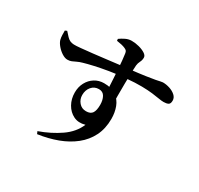

<svg xmlns="http://www.w3.org/2000/svg" viewBox="-180 -1022 1360 1315"><g transform="rotate(30 500.0 -364.0)"><path d="M253 55.9Q344.8 23.1 416 -26.3Q487.1 -75.7 516.3 -146.3Q466.1 -132 427 -151.3Q387.8 -170.6 365 -211.1Q342.2 -251.7 342.2 -302Q342.2 -346.2 361.1 -381.2Q379.9 -416.2 412.3 -436.6Q444.7 -456.9 485.7 -456.9Q546.4 -456.9 582.4 -430.7Q618.4 -404.5 634.3 -362.2Q650.2 -319.9 650.2 -270.1Q650.2 -192.6 620.6 -133.3Q590.9 -74 537.8 -31.7Q484.8 10.6 414.1 37Q343.3 63.4 261.5 74.9ZM472.1 -228.3Q507.9 -228.3 521.8 -249.8Q535.6 -271.2 535.6 -314.6Q535.6 -352.2 521.3 -378.2Q507 -404.2 475 -404.2Q439.7 -404.2 417.3 -377.9Q395 -351.7 395 -312.3Q395 -278.7 416.5 -253.5Q438.1 -228.3 472.1 -228.3ZM185.4 -470.4Q166.1 -470.4 142.7 -485Q119.4 -499.7 101 -521.4Q82.6 -543.1 76.6 -562.8Q72.3 -579.7 71.7 -599.1Q71 -618.4 71.2 -634.6L86.3 -641.2Q104.1 -621.1 116.5 -608.1Q128.9 -595.2 141.9 -589.3Q154.9 -583.4 171.9 -582.7Q188.1 -581.9 226.3 -585.6Q264.5 -589.2 314.6 -594.8Q364.7 -600.5 416 -606.7Q467.3 -613 511.3 -618.3Q555.2 -623.5 580 -625.8Q659.8 -634.7 706.9 -641.6Q754.1 -648.4 779.1 -653.2Q804.1 -658 814.5 -660.6Q824.9 -663.2 831 -663.2Q858.1 -663.2 885.7 -654.2Q913.3 -645.2 932.1 -628.2Q951 -611.1 951 -587.9Q951 -562.9 937.4 -555.9Q923.7 -548.9 901.1 -548.9Q884.5 -548.9 861.5 -553Q838.5 -557.1 804.7 -561.2Q771 -565.3 720.9 -566.3Q670.8 -567.2 598.7 -560.7Q531 -555.2 471.4 -545.1Q411.7 -535.1 365.2 -524.6Q318.6 -514.1 288.2 -505.1Q264.8 -498.6 247.9 -490.2Q231.1 -481.8 217.2 -476.1Q203.3 -470.4 185.4 -470.4ZM528.6 -418.4Q528.6 -429.9 527.4 -456.1Q526.2 -482.3 524.1 -516.2Q522 -550.1 519.5 -585.8Q517 -621.6 514.1 -653.1Q511.1 -684.7 507.9 -705Q506.2 -718.1 501.3 -724.3Q496.5 -730.6 484.5 -735.8Q472.3 -741.4 454.5 -745.6Q436.6 -749.7 415.8 -752.6L414.3 -766.9Q432.1 -779.9 455.7 -791.5Q479.2 -803 504.2 -803Q532.9 -803 562.6 -795.2Q592.2 -787.4 612.6 -774.2Q633 -761.1 633 -744.2Q633 -723.9 624 -707Q615.1 -690.1 613.3 -671.6Q611.6 -653.6 610.4 -614.8Q609.1 -576 608.5 -526.8Q607.9 -477.5 608.1 -428.1Q608.2 -378.7 609.2 -340.6Z"/></g></svg>

Font: Noto Serif SC ExtraLight
Style: Regular
Weight: 200
Designer: Ryoko NISHIZUKA 西塚涼子 (kana & ideographs); Frank Grießhammer (Latin, Greek & Cyrillic); Wenlong ZHANG 张文龙 (bopomofo); San
Foundry: Adobe
Version: Version 2.002-H1;hotconv 1.1.0;makeotfexe 2.6.0